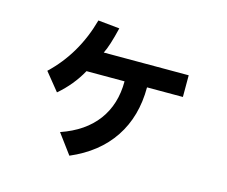

<svg xmlns="http://www.w3.org/2000/svg" viewBox="-96 -694 1113 941"><g transform="rotate(15 460.0 -223.5)"><path d="M608 -307Q608 -159 536.5 -51.5Q465 56 327 115L253 15Q372 -26 433 -108Q494 -190 494 -307H301Q258 -229 188 -169L115 -259Q243 -380 293 -562L402 -551Q379 -455 359 -417H790V-307Z"/></g></svg>

Font: LINE Seed Sans KR Bold
Style: Regular
Weight: 700
Designer: LINE BX Design & Sandoll Inc & Dalton Maag Ltd
Foundry: Sandoll Inc.
Version: Version 1.000